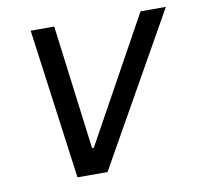

<svg xmlns="http://www.w3.org/2000/svg" viewBox="-63 -576 667 642"><g transform="rotate(-10 270.0 -255.0)"><path d="M81 -510 150 0H252L540 -510H454L221 -88H215L161 -510Z"/></g></svg>

Font: Saira UNSAM
Style: Italic
Weight: 400
Italic angle: -12°
Designer: Hector Gatti with collaboration of the Omnibus-Type team
Foundry: Omnibus-Type
Version: Version 0.072;PS 000.072;hotconv 1.0.88;makeotf.lib2.5.64775